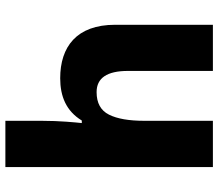

<svg xmlns="http://www.w3.org/2000/svg" viewBox="-68 -732 800 703"><g transform="rotate(-90 331.5 -380.0)"><path d="M241.2 -759.8H71.8V0H241.2V-251C241.2 -307.1 248.5 -350.1 263.7 -380.4C278.8 -410.6 306.2 -425.8 346.2 -425.8C397.9 -425.8 423.8 -387.7 423.8 -311V0H592.8V-357.9C592.8 -499.5 511.7 -559.1 397 -559.1C330.6 -559.1 276.9 -537.1 242.2 -480H232.9C235.4 -503.9 241.2 -560.5 241.2 -627Z"/></g></svg>

Font: Noto Reveo Sans
Style: Regular
Weight: 800
Designer: Monotype Design Team
Foundry: Monotype Imaging Inc.
Version: Version 2.007